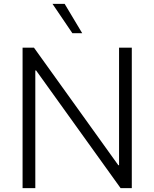

<svg xmlns="http://www.w3.org/2000/svg" viewBox="-20 -975 799 995"><path d="M663 -728H597V-119H593L156 -728H97V0H163V-610H167L605 0H663ZM252 -955 355 -803H406L315 -955Z"/></svg>

Font: Wafeq Light
Style: Regular
Weight: 300
Designer: Rasmus Andersson & Azza Alameddine
Foundry: Google & TypeTogether
Version: Version 3.000;January 28, 2025;FontCreator 15.0.0.3014 64-bi